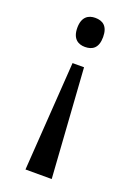

<svg xmlns="http://www.w3.org/2000/svg" viewBox="-140 -597 582 832"><g transform="rotate(20 151.0 -180.5)"><path d="M150 -541C119 -541 91 -525 91 -474C91 -423 119 -407 150 -407C184 -407 210 -423 210 -474C210 -525 184 -541 150 -541ZM177 -323H124L90 180H211Z"/></g></svg>

Font: Noto Serif Ethiopic Condensed Medium
Style: Regular
Weight: 500
Width: 3
Designer: Monotype Design Team
Foundry: Monotype Imaging Inc.
Version: Version 2.102